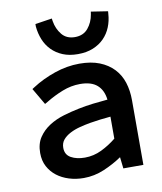

<svg xmlns="http://www.w3.org/2000/svg" viewBox="-83 -798 738 877"><g transform="rotate(-10 285.5 -359.5)"><path d="M403 -243Q379 -241 355 -238Q331 -235 307 -231Q284 -227 258.5 -220.5Q233 -214 212 -203Q191 -192 178.5 -177Q166 -162 166 -140Q166 -108 192 -93.5Q218 -79 256 -79Q297 -79 334 -97Q371 -115 403 -141ZM414 -53Q376 -27 330 -7.5Q284 12 235 12Q199 12 167 2Q135 -8 111 -26.5Q87 -45 72.5 -72Q58 -99 58 -135Q58 -178 77.5 -207Q97 -236 127.5 -255.5Q158 -275 195 -286Q232 -297 267 -304Q301 -311 334.5 -315Q368 -319 403 -322Q398 -366 371 -390Q344 -414 292 -414Q250 -414 209.5 -398Q169 -382 133 -360L119 -352L74 -429L85 -436Q131 -466 189 -486Q247 -506 305 -506Q359 -506 398 -490.5Q437 -475 463 -447.5Q489 -420 501 -382.5Q513 -345 513 -300V0H420ZM217 -731 219 -718Q225 -682 246.5 -655.5Q268 -629 307 -629Q346 -629 368 -655.5Q390 -682 396 -718L398 -731L476 -719L475 -707Q473 -675 461.5 -646.5Q450 -618 429 -596.5Q408 -575 377.5 -562.5Q347 -550 307 -550Q267 -550 237 -562.5Q207 -575 186 -596.5Q165 -618 153.5 -646.5Q142 -675 139 -707V-719Z"/></g></svg>

Font: Codetta
Style: Bold
Weight: 700
Designer: Ulrich Proeller
Foundry: PROSA GmbH
Version: Version 2.00;September 29, 2018;FontCreator 11.5.0.2427 64-b